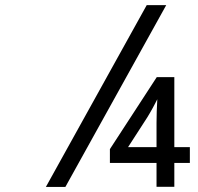

<svg xmlns="http://www.w3.org/2000/svg" viewBox="-20 -734 777 754"><path d="M632.8 -713.9 236.8 0H160.2L556.2 -713.9ZM725.6 -94.2H664.6V-0.5H594.7V-94.2H411.6V-148.4L595.7 -431.2H664.6V-156.2H725.6ZM594.7 -156.2V-251.5Q594.7 -272 595.5 -296.1Q596.2 -320.3 597.7 -344.2Q595.2 -338.9 590.3 -329.8Q585.4 -320.8 580.1 -310.5Q574.7 -300.3 568.8 -290.5Q563 -280.8 558.6 -273.4L482.9 -156.2Z"/></svg>

Font: WenQuanYi Micro Hei
Style: Regular
Weight: 400
Foundry: Ascender Corporation
Version: Version 0.2.0-beta